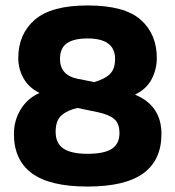

<svg xmlns="http://www.w3.org/2000/svg" viewBox="-20 -674 643 704"><path d="M301 10Q163 10 97 -38.5Q31 -87 31 -183Q31 -232 56 -273Q81 -314 125 -333Q85 -353 66 -387.5Q47 -422 47 -461Q47 -549 107.5 -601.5Q168 -654 301 -654Q437 -654 496 -601.5Q555 -549 555 -461Q555 -421 536.5 -384.5Q518 -348 475 -327Q572 -287 572 -183Q572 -87 505.5 -38.5Q439 10 301 10ZM326 -373Q366 -385 384 -403.5Q402 -422 402 -458Q402 -533 301 -533Q251 -533 225.5 -515.5Q200 -498 200 -458Q200 -398 265 -385ZM301 -110Q361 -110 389.5 -128Q418 -146 418 -186Q418 -221 399 -237.5Q380 -254 337 -263L264 -278Q227 -270 205.5 -251Q184 -232 184 -191Q184 -148 213 -129Q242 -110 301 -110Z"/></svg>

Font: Kanit SemiBold
Style: Regular
Weight: 600
Designer: Katatrad Team
Foundry: CadsonDemak
Version: Version 2.000; ttfautohint (v1.8.3)